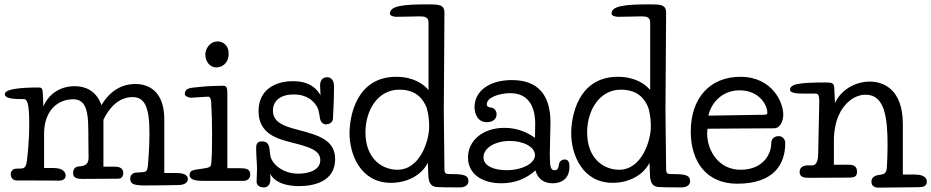

<svg xmlns="http://www.w3.org/2000/svg" viewBox="-20 -829 4268 880"><path d="M733 -282C733 -396 676 -444 600 -444C538 -444 483 -412 445 -347C425 -404 382 -434 322 -434C257 -434 203 -399 179 -341L176 -406C175 -423 170 -428 159 -428C70 -428 2 -421 2 -397C2 -382 26 -375 75 -375H88C102 -375 114 -365 114 -264C114 -180 106 -112 103 -90C98 -56 90 -56 55 -56C37 -56 29 -41 29 -31C29 -18 37 -2 56 -2C234 -2 239 -1 250 -1C274 -1 281 -14 281 -24C281 -40 268 -59 225 -59H182V-215C182 -320 242 -374 316 -374C363 -374 381 -337 384 -265C385 -235 385 -204 385 -202C385 -152 386 -131 386 -109C386 -86 380 -70 349 -67L339 -66C325 -65 315 -53 315 -37C315 -14 329 -9 362 -9C380 -9 512 -10 523 -10C535 -10 545 -19 545 -36C545 -48 539 -65 508 -65H454V-280C479 -333 523 -384 588 -384C643 -384 665 -338 665 -220C665 -158 660 -91 658 -71C655 -43 648 -41 635 -40L605 -38C587 -37 577 -26 577 -10C577 13 590 21 646 21C678 21 779 20 801 19C828 18 841 6 841 -8C841 -19 834 -36 790 -36H733Z M1022 -401C1022 -422 1020 -436 1004 -436C984 -436 934 -435 900 -431C854 -426 827 -428 827 -397C827 -389 845 -381 855 -381C865 -381 922 -386 933 -386C944 -386 947 -375 948 -359C951 -309 952 -264 952 -213C952 -174 952 -119 948 -77C946 -63 937 -60 908 -56C872 -50 849 -52 849 -27C849 -1 886 0 918 0H1097C1113 0 1127 -11 1127 -28C1127 -55 1108 -58 1079 -58H1022ZM921 -580C921 -546 943 -520 971 -520C995 -520 1028 -536 1028 -584C1028 -618 1005 -639 978 -639C938 -639 921 -600 921 -580Z M1218 -33C1242 13 1302 24 1351 24C1415 24 1516 5 1516 -99C1516 -188 1441 -209 1342 -235C1281 -251 1231 -268 1231 -322C1231 -366 1264 -396 1326 -396C1388 -396 1419 -366 1435 -336C1442 -323 1446 -288 1447 -284C1449 -275 1457 -259 1474 -259C1486 -259 1505 -266 1506 -285C1507 -302 1511 -375 1511 -432C1511 -467 1493 -475 1479 -475C1467 -475 1447 -469 1447 -438C1447 -431 1448 -409 1449 -392C1434 -420 1401 -457 1323 -457C1243 -457 1165 -419 1165 -320C1165 -215 1252 -192 1320 -175C1399 -155 1448 -140 1448 -95C1448 -47 1390 -33 1348 -33C1279 -33 1237 -71 1224 -100C1218 -113 1218 -123 1216 -141C1213 -165 1207 -181 1181 -181C1156 -181 1154 -167 1154 -146C1154 -117 1158 -80 1158 -54C1158 -36 1156 -2 1156 4C1156 26 1179 30 1189 30C1209 30 1219 15 1219 -5C1219 -13 1219 -23 1218 -33Z M2017 -57C2015 -204 2014 -304 2014 -325C2014 -365 2017 -697 2017 -771C2017 -808 1991 -809 1940 -809C1822 -809 1767 -801 1767 -766C1767 -757 1784 -752 1797 -752C1847 -752 1871 -754 1904 -754C1926 -754 1944 -751 1944 -726V-416C1923 -443 1875 -477 1796 -477C1611 -477 1582 -292 1582 -218C1582 -121 1633 9 1772 9C1844 9 1911 -24 1941 -83L1943 -29C1944 4 1952 25 1980 28C1993 29 2015 30 2088 30C2112 30 2127 18 2127 2C2127 -23 2111 -31 2054 -31C2022 -31 2017 -31 2017 -57ZM1802 -51C1729 -51 1655 -104 1655 -222C1655 -323 1711 -418 1810 -418C1891 -418 1921 -372 1936 -334C1945 -301 1947 -274 1947 -248C1947 -184 1905 -51 1802 -51Z M2432 -197C2391 -227 2344 -243 2292 -243C2192 -243 2125 -184 2125 -107C2125 -35 2185 11 2278 11C2340 11 2392 -10 2434 -48C2446 -5 2477 11 2513 11C2552 11 2590 -8 2590 -65C2590 -82 2586 -98 2569 -98C2550 -98 2543 -84 2542 -76C2539 -59 2537 -49 2522 -49C2504 -49 2500 -62 2500 -123C2500 -163 2503 -238 2503 -267C2503 -396 2444 -462 2326 -462C2221 -462 2155 -410 2155 -339C2155 -304 2171 -269 2212 -269C2238 -269 2256 -283 2256 -305C2256 -326 2240 -335 2231 -336C2218 -338 2211 -340 2211 -351C2211 -384 2273 -402 2318 -402C2397 -402 2433 -348 2433 -261C2433 -247 2432 -197 2432 -197ZM2196 -108C2196 -151 2249 -183 2317 -183C2380 -183 2432 -155 2432 -118C2432 -79 2372 -49 2301 -49C2244 -49 2196 -68 2196 -108Z M3033 -57C3031 -204 3030 -304 3030 -325C3030 -365 3033 -697 3033 -771C3033 -808 3007 -809 2956 -809C2838 -809 2783 -801 2783 -766C2783 -757 2800 -752 2813 -752C2863 -752 2887 -754 2920 -754C2942 -754 2960 -751 2960 -726V-416C2939 -443 2891 -477 2812 -477C2627 -477 2598 -292 2598 -218C2598 -121 2649 9 2788 9C2860 9 2927 -24 2957 -83L2959 -29C2960 4 2968 25 2996 28C3009 29 3031 30 3104 30C3128 30 3143 18 3143 2C3143 -23 3127 -31 3070 -31C3038 -31 3033 -31 3033 -57ZM2818 -51C2745 -51 2671 -104 2671 -222C2671 -323 2727 -418 2826 -418C2907 -418 2937 -372 2952 -334C2961 -301 2963 -274 2963 -248C2963 -184 2921 -51 2818 -51Z M3227 -299C3238 -354 3287 -415 3370 -415C3456 -415 3497 -352 3497 -311C3497 -306 3493 -303 3480 -303ZM3223 -239C3254 -239 3338 -240 3364 -240C3428 -240 3487 -241 3528 -241C3555 -241 3570 -273 3570 -304C3570 -358 3521 -477 3373 -477C3236 -477 3146 -382 3146 -226C3146 -86 3220 13 3358 13C3530 13 3579 -79 3579 -173C3579 -193 3565 -205 3549 -205C3521 -205 3515 -184 3515 -173C3515 -124 3479 -51 3374 -51C3275 -51 3221 -137 3221 -218C3221 -224 3222 -232 3223 -239Z M4118 -260C4118 -422 4027 -455 3967 -455C3901 -455 3836 -419 3807 -357L3804 -419C3803 -446 3800 -451 3765 -451C3637 -451 3601 -443 3601 -417C3601 -401 3640 -400 3666 -400H3718C3731 -400 3735 -389 3735 -367C3735 -351 3731 -170 3730 -125C3730 -105 3727 -71 3702 -71H3682C3666 -71 3645 -65 3645 -41C3645 -16 3667 -14 3688 -14C3702 -14 3859 -15 3869 -15C3895 -15 3908 -19 3908 -42C3908 -68 3891 -74 3869 -74H3802V-186C3802 -226 3810 -269 3824 -300C3846 -351 3892 -395 3948 -395C4036 -395 4048 -287 4048 -163C4048 -161 4048 -118 4045 -65C4043 -33 4035 -30 4002 -26C3990 -24 3974 -15 3974 3C3974 25 3990 31 4007 31C4018 31 4179 29 4191 29C4211 29 4228 24 4228 4C4228 -26 4191 -29 4172 -29H4118Z"/></svg>

Font: Life Savers
Style: Bold
Weight: 700
Designer: Pablo Impallari, Rodrigo Fuenzalida, Brenda Gallo
Foundry: Pablo Impallari, Rodrigo Fuenzalida, Brenda Gallo
Version: Version 3.000